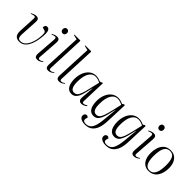

<svg xmlns="http://www.w3.org/2000/svg" viewBox="165 -1968 3399 3399"><g transform="rotate(45 1865.0 -268.5)"><path d="M390 -525Q424 -525 440 -495.5Q456 -466 456 -413Q456 -368 449.5 -312Q443 -256 428 -199Q413 -142 386.5 -93.5Q360 -45 319.5 -15.5Q279 14 222 14Q190 14 161 2.5Q132 -9 114.5 -44Q97 -79 101 -149L117 -462Q118 -484 107.5 -492Q97 -500 80 -498Q63 -496 44 -489L21 -479L15 -491Q33 -502 62 -513.5Q91 -525 119 -525Q155 -525 170.5 -504.5Q186 -484 184 -445L165 -114Q162 -64 174.5 -35.5Q187 -7 232 -7Q282 -7 319 -39.5Q356 -72 381 -125.5Q406 -179 418.5 -243Q431 -307 431 -369Q431 -411 422 -425.5Q413 -440 390 -446L340 -459Q338 -486 349.5 -505.5Q361 -525 390 -525Z M611 -690Q611 -715 625.5 -731.5Q640 -748 664 -748Q687 -748 701.5 -732.5Q716 -717 716 -692Q716 -666 701.5 -649.5Q687 -633 663 -633Q640 -633 625.5 -648.5Q611 -664 611 -690ZM635 -452Q636 -478 630 -489Q624 -500 608 -500Q581 -500 538 -480L533 -492Q555 -505 581.5 -515Q608 -525 638 -525Q676 -525 690 -502.5Q704 -480 701 -439L674 -58Q672 -33 679 -23.5Q686 -14 701 -14Q733 -14 772 -43L780 -33Q762 -17 734.5 -1.5Q707 14 672 14Q632 14 618 -10Q604 -34 607 -69Z M912 -735 825 -755 826 -767H969L978 -759L948 -58Q947 -35 952.5 -24.5Q958 -14 975 -14Q991 -14 1008 -20.5Q1025 -27 1046 -43L1054 -33Q1037 -18 1010 -2Q983 14 948 14Q907 14 893 -8.5Q879 -31 881 -70Z M1183 -735 1096 -755 1097 -767H1240L1249 -759L1219 -58Q1218 -35 1223.5 -24.5Q1229 -14 1246 -14Q1262 -14 1279 -20.5Q1296 -27 1317 -43L1325 -33Q1308 -18 1281 -2Q1254 14 1219 14Q1178 14 1164 -8.5Q1150 -31 1152 -70Z M1776 -59Q1775 -33 1781 -24Q1787 -15 1803 -15Q1820 -15 1838.5 -23Q1857 -31 1873 -43L1882 -32Q1864 -15 1835.5 -0.5Q1807 14 1778 14Q1737 14 1720.5 -11.5Q1704 -37 1708 -80L1727 -317H1722L1688 -176Q1676 -124 1657 -81Q1638 -38 1607 -12Q1576 14 1529 14Q1475 14 1442.5 -16.5Q1410 -47 1395 -97Q1380 -147 1380 -206Q1380 -301 1410 -372.5Q1440 -444 1493 -484.5Q1546 -525 1613 -525Q1650 -525 1681.5 -515.5Q1713 -506 1735 -496L1783 -518L1791 -511ZM1546 -34Q1583 -34 1607.5 -56.5Q1632 -79 1652 -133Q1672 -187 1693 -281L1738 -473Q1705 -491 1677 -499Q1649 -507 1616 -507Q1543 -507 1497 -431Q1451 -355 1451 -214Q1451 -122 1474.5 -78Q1498 -34 1546 -34Z M2285 -335H2281L2243 -182Q2228 -124 2208 -79.5Q2188 -35 2157.5 -10.5Q2127 14 2081 14Q2028 14 1995 -16.5Q1962 -47 1947.5 -98.5Q1933 -150 1933 -211Q1933 -303 1963 -374Q1993 -445 2046 -485Q2099 -525 2166 -525Q2200 -525 2231 -516.5Q2262 -508 2289 -495L2324 -518L2342 -510L2325 -85Q2321 4 2296.5 75Q2272 146 2220 188Q2168 230 2081 230Q2044 230 2011.5 220.5Q1979 211 1959.5 191.5Q1940 172 1940 143Q1940 118 1954 102Q1968 86 1990 86Q2014 86 2030 109L2023 133Q2011 173 2026.5 191.5Q2042 210 2087 210Q2164 210 2204.5 146Q2245 82 2259 -69ZM2100 -36Q2135 -36 2160 -58Q2185 -80 2206 -137Q2227 -194 2251 -297L2291 -473Q2258 -491 2228.5 -499Q2199 -507 2169 -507Q2097 -507 2051.5 -434Q2006 -361 2005 -219Q2003 -126 2026.5 -81Q2050 -36 2100 -36Z M2805 -335H2801L2763 -182Q2748 -124 2728 -79.5Q2708 -35 2677.5 -10.5Q2647 14 2601 14Q2548 14 2515 -16.5Q2482 -47 2467.5 -98.5Q2453 -150 2453 -211Q2453 -303 2483 -374Q2513 -445 2566 -485Q2619 -525 2686 -525Q2720 -525 2751 -516.5Q2782 -508 2809 -495L2844 -518L2862 -510L2845 -85Q2841 4 2816.5 75Q2792 146 2740 188Q2688 230 2601 230Q2564 230 2531.5 220.5Q2499 211 2479.5 191.5Q2460 172 2460 143Q2460 118 2474 102Q2488 86 2510 86Q2534 86 2550 109L2543 133Q2531 173 2546.5 191.5Q2562 210 2607 210Q2684 210 2724.5 146Q2765 82 2779 -69ZM2620 -36Q2655 -36 2680 -58Q2705 -80 2726 -137Q2747 -194 2771 -297L2811 -473Q2778 -491 2748.5 -499Q2719 -507 2689 -507Q2617 -507 2571.5 -434Q2526 -361 2525 -219Q2523 -126 2546.5 -81Q2570 -36 2620 -36Z M3030 -690Q3030 -715 3044.5 -731.5Q3059 -748 3083 -748Q3106 -748 3120.5 -732.5Q3135 -717 3135 -692Q3135 -666 3120.5 -649.5Q3106 -633 3082 -633Q3059 -633 3044.5 -648.5Q3030 -664 3030 -690ZM3054 -452Q3055 -478 3049 -489Q3043 -500 3027 -500Q3000 -500 2957 -480L2952 -492Q2974 -505 3000.5 -515Q3027 -525 3057 -525Q3095 -525 3109 -502.5Q3123 -480 3120 -439L3093 -58Q3091 -33 3098 -23.5Q3105 -14 3120 -14Q3152 -14 3191 -43L3199 -33Q3181 -17 3153.5 -1.5Q3126 14 3091 14Q3051 14 3037 -10Q3023 -34 3026 -69Z M3456 14Q3395 14 3351.5 -17.5Q3308 -49 3285 -105.5Q3262 -162 3262 -235Q3262 -313 3284 -379Q3306 -445 3355.5 -485Q3405 -525 3486 -525Q3576 -525 3629.5 -458.5Q3683 -392 3683 -279Q3683 -222 3670 -169.5Q3657 -117 3630 -75.5Q3603 -34 3560 -10Q3517 14 3456 14ZM3462 -5Q3517 -5 3549.5 -40Q3582 -75 3596 -137Q3610 -199 3610 -279Q3610 -391 3581.5 -449Q3553 -507 3482 -507Q3426 -507 3394 -472Q3362 -437 3349 -375.5Q3336 -314 3336 -234Q3336 -121 3367.5 -63Q3399 -5 3462 -5Z"/></g></svg>

Font: Literata 72pt Light
Style: Italic
Weight: 300
Italic angle: -2°
Designer: Latin by Veronika Burian and Jose Scaglione. Greek by Irene Vlachou. Cyrillic by Vera Evstafieva
Foundry: TypeTogether
Version: Version 3.002